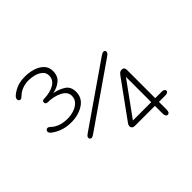

<svg xmlns="http://www.w3.org/2000/svg" viewBox="-158 -779 936 936"><g transform="rotate(-45 309.5 -311.0)"><path d="M19.5 -355Q19.5 -360.5 23.5 -364.2Q27.5 -368 32 -368Q36.5 -368 40.8 -365.2Q45 -362.5 49.5 -358Q61 -347 82 -338.5Q103 -330 134.5 -330Q156.5 -330 177.8 -337Q199 -344 213.2 -358.5Q227.5 -373 227.5 -394.5Q227.5 -422.5 195.8 -438.8Q164 -455 121 -455.5Q114.5 -455.5 111 -459.2Q107.5 -463 107.5 -468Q107.5 -475 112 -477.5Q116.5 -480 121.5 -480Q164.5 -481 191.8 -497.2Q219 -513.5 219 -542.5Q219 -562 205.5 -574Q192 -586 172 -591.8Q152 -597.5 132.5 -597.5Q108.5 -597.5 88.2 -589.8Q68 -582 56 -570Q51 -565 46.5 -561.8Q42 -558.5 37.5 -558.5Q32.5 -558.5 29 -562.5Q25.5 -566.5 25.5 -571.5Q25.5 -574.5 27.2 -578.8Q29 -583 32.5 -586.5Q46.5 -600.5 71.2 -611.8Q96 -623 132.5 -623Q161 -623 187.5 -614.8Q214 -606.5 231 -589.2Q248 -572 248 -544.5Q248 -510.5 225.8 -492Q203.5 -473.5 172.5 -468Q205.5 -461.5 230.8 -445.5Q256 -429.5 256 -393.5Q256 -351 220 -327.8Q184 -304.5 134.5 -304.5Q99.5 -304.5 72.5 -314.8Q45.5 -325 28 -339.5Q23.5 -343.5 21.5 -347.5Q19.5 -351.5 19.5 -355ZM150.5 -181Q146 -181 142.5 -184.2Q139 -187.5 139 -192.5Q139 -198.5 143.2 -202.8Q147.5 -207 151 -209.5L466.5 -428Q473.5 -433 478.8 -435.5Q484 -438 488 -438Q493 -438 496 -435.2Q499 -432.5 499 -427.5Q499 -418.5 486 -409.5L172.5 -192Q165.5 -187 160 -184Q154.5 -181 150.5 -181ZM493 1.5Q479 1.5 479 -20V-73.5H342.5Q331 -73.5 325.8 -78.5Q320.5 -83.5 320.5 -90.5Q320.5 -93.5 321.8 -97.8Q323 -102 326 -106L463.5 -296Q470 -305 475.2 -309Q480.5 -313 487 -313H491Q498.5 -313 502.5 -308Q506.5 -303 506.5 -294.5V-99H550.5Q560.5 -99 565.8 -95.8Q571 -92.5 571 -86.5Q571 -80 565.5 -76.8Q560 -73.5 550.5 -73.5H506.5V-20Q506.5 -9.5 503 -4Q499.5 1.5 493 1.5ZM352.5 -99H479V-273.5Z"/></g></svg>

Font: Sono Monospace ExtraLight
Style: Regular
Weight: 250
Version: Version 2.112